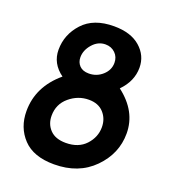

<svg xmlns="http://www.w3.org/2000/svg" viewBox="-132 -812 826 922"><g transform="rotate(20 281.0 -351.0)"><path d="M37 -186Q37 -311 143 -400Q81 -445 81 -515Q81 -593 135.5 -652.5Q190 -712 294 -712Q380 -712 428 -670Q476 -628 476 -566Q476 -497 421 -441Q526 -361 526 -248Q526 -145 449.5 -67.5Q373 10 248 10Q143 10 90 -46Q37 -102 37 -186ZM158 -206Q158 -163 185.5 -134.5Q213 -106 266 -106Q331 -106 367.5 -145.5Q404 -185 404 -236Q404 -279 377 -309Q350 -339 301 -339Q246 -339 202 -302Q158 -265 158 -206ZM192 -517Q192 -491 208.5 -474Q225 -457 256 -457Q296 -457 325.5 -483.5Q355 -510 355 -547Q355 -577 335 -596.5Q315 -616 285 -616Q247 -616 219.5 -584.5Q192 -553 192 -517Z"/></g></svg>

Font: Gorditas
Style: Regular
Weight: 400
Designer: Gustavo Dipre (gbrenda1987@gmail.com)
Foundry: Gustavo Dipre (gbrenda1987@gmail.com)
Version: Version 1.001